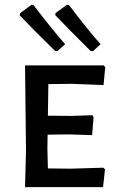

<svg xmlns="http://www.w3.org/2000/svg" viewBox="-20 -770 484 790"><path d="M206 -561Q108 -657 61 -707L63 -716L109 -750L118 -749Q188 -657 248 -588L215 -559ZM352 -561Q267 -645 208 -707V-716L255 -750L264 -749Q342 -646 394 -588L362 -559ZM270 -76 405 -80 412 -73 404 0H83L87 -150L83 -501H407L413 -493L406 -420L279 -425L179 -424L177 -294L273 -293L360 -296L365 -288L359 -214L265 -217L176 -216L175 -159L177 -77Z"/></svg>

Font: Alegreya Sans SC Medium
Style: Regular
Weight: 500
Designer: Juan Pablo del Peral
Foundry: Huerta Tipografica
Version: Version 2.001;PS 002.001;hotconv 1.0.88;makeotf.lib2.5.64775